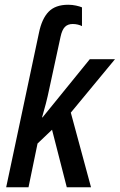

<svg xmlns="http://www.w3.org/2000/svg" viewBox="-20 -788 504 808"><path d="M144 -650Q156 -709 184.5 -738.5Q213 -768 267 -768Q284 -768 300 -764.5Q316 -761 325 -757V-678Q318 -682 307.5 -684.5Q297 -687 286 -687Q265 -687 253 -674.5Q241 -662 235 -634L188 -417Q181 -383 173 -352Q165 -321 157 -294H159L358 -539H464L278 -314L363 0H261L199 -242L138 -184L100 0H6Z"/></svg>

Font: Noto Sans Condensed Medium
Style: Italic
Weight: 500
Width: 3
Italic angle: -12°
Designer: Monotype Design Team
Foundry: Monotype Imaging Inc.
Version: Version 2.013; ttfautohint (v1.8.4.7-5d5b)